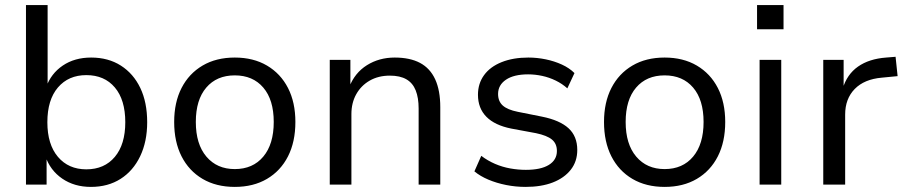

<svg xmlns="http://www.w3.org/2000/svg" viewBox="-20 -725 3559 754"><path d="M337 9Q272 9 224.5 -23.5Q177 -56 158 -112H163V0H82V-705H167V-382H161Q180 -436 226.5 -467.5Q273 -499 338 -499Q405 -499 454.5 -467.5Q504 -436 531 -379.5Q558 -323 558 -245Q558 -169 530.5 -111.5Q503 -54 453.5 -22.5Q404 9 337 9ZM319 -60Q390 -60 431 -109Q472 -158 472 -245Q472 -333 431 -381.5Q390 -430 319 -430Q249 -430 207.5 -381.5Q166 -333 166 -245Q166 -158 207.5 -109Q249 -60 319 -60Z M902 9Q829 9 775.5 -22.5Q722 -54 693 -111Q664 -168 664 -246Q664 -323 693 -379.5Q722 -436 775.5 -467.5Q829 -499 902 -499Q975 -499 1028.5 -467.5Q1082 -436 1111 -379.5Q1140 -323 1140 -246Q1140 -168 1111 -111Q1082 -54 1028.5 -22.5Q975 9 902 9ZM902 -61Q973 -61 1014 -110Q1055 -159 1055 -246Q1055 -333 1014 -381Q973 -429 902 -429Q831 -429 790 -381Q749 -333 749 -246Q749 -159 790.5 -110Q832 -61 902 -61Z M1275 0V-490H1356V-382H1351Q1373 -439 1421 -469Q1469 -499 1530 -499Q1590 -499 1629.5 -478Q1669 -457 1689 -413.5Q1709 -370 1709 -304V0H1624V-299Q1624 -341 1612.5 -370Q1601 -399 1576 -413.5Q1551 -428 1511 -428Q1466 -428 1432 -408.5Q1398 -389 1379 -355Q1360 -321 1360 -277V0Z M2044 9Q2005 9 1967.5 1.5Q1930 -6 1898 -19.5Q1866 -33 1843 -52L1870 -113Q1895 -94 1924 -81.5Q1953 -69 1984 -63.5Q2015 -58 2045 -58Q2104 -58 2135.5 -77.5Q2167 -97 2167 -132Q2167 -161 2147.5 -177Q2128 -193 2085 -202L1988 -220Q1923 -233 1890 -266.5Q1857 -300 1857 -353Q1857 -397 1881 -430Q1905 -463 1950 -481Q1995 -499 2055 -499Q2089 -499 2123 -492Q2157 -485 2186.5 -471.5Q2216 -458 2236 -438L2208 -378Q2188 -396 2162.5 -408.5Q2137 -421 2109 -427Q2081 -433 2054 -433Q1998 -433 1967 -412Q1936 -391 1936 -356Q1936 -327 1954.5 -310.5Q1973 -294 2013 -286L2108 -267Q2178 -253 2212.5 -221.5Q2247 -190 2247 -136Q2247 -91 2221.5 -58.5Q2196 -26 2151 -8.5Q2106 9 2044 9Z M2590 9Q2517 9 2463.5 -22.5Q2410 -54 2381 -111Q2352 -168 2352 -246Q2352 -323 2381 -379.5Q2410 -436 2463.5 -467.5Q2517 -499 2590 -499Q2663 -499 2716.5 -467.5Q2770 -436 2799 -379.5Q2828 -323 2828 -246Q2828 -168 2799 -111Q2770 -54 2716.5 -22.5Q2663 9 2590 9ZM2590 -61Q2661 -61 2702 -110Q2743 -159 2743 -246Q2743 -333 2702 -381Q2661 -429 2590 -429Q2519 -429 2478 -381Q2437 -333 2437 -246Q2437 -159 2478.5 -110Q2520 -61 2590 -61Z M2953 -610V-705H3057V-610ZM2963 0V-490H3048V0Z M3213 0V-490H3293V-376H3289Q3306 -433 3349.5 -463.5Q3393 -494 3460 -499L3497 -502L3505 -426L3443 -420Q3374 -414 3336.5 -375.5Q3299 -337 3299 -275V0Z"/></svg>

Font: Nunito Sans 10pt
Style: Regular
Weight: 400
Designer: Vernon Adams
Foundry: Vernon Adams
Version: Version 3.101;gftools[0.9.27]